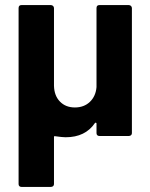

<svg xmlns="http://www.w3.org/2000/svg" viewBox="-20 -534 591 754"><path d="M53 189V-502Q53 -514 64 -514H180Q185 -514 188.5 -510.5Q192 -507 192 -502V-197Q193 -158 215.5 -135Q238 -112 274 -112Q310 -112 333 -134Q356 -156 359 -192V-502Q359 -514 370 -514H486Q491 -514 494.5 -510.5Q498 -507 498 -502V-11Q498 -6 494.5 -3Q491 0 486 0H370Q365 0 362 -3Q359 -6 359 -11V-49Q359 -51 357 -52Q355 -53 353 -51Q315 5 238 5Q225 5 197 1Q192 -1 192 5V189Q192 194 188.5 197Q185 200 180 200H64Q59 200 56 197Q53 194 53 189Z"/></svg>

Font: Barlow GEO Bold
Style: Regular
Weight: 700
Designer: Jeremy Tribby
Foundry: Tribby Type
Version: Version 1.408